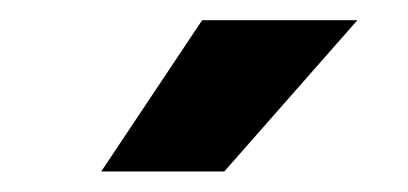

<svg xmlns="http://www.w3.org/2000/svg" viewBox="-20 -713 395 186"><path d="M78.1 -546.9 175.8 -693.4H326.2L197.3 -546.9Z"/></svg>

Font: Sen ExtraBold
Style: Regular
Weight: 800
Version: Version 2.000;gftools[0.9.31]